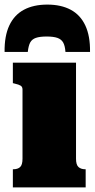

<svg xmlns="http://www.w3.org/2000/svg" viewBox="-28 -816 413 836"><path d="M178 -796Q118 -796 76 -773.5Q34 -751 12.5 -705Q-9 -659 -8 -590H93Q96 -617 103.5 -631Q111 -645 128 -651Q145 -657 175 -657Q205 -657 222 -651Q239 -645 247 -631Q255 -617 257 -590H364Q365 -659 343.5 -705Q322 -751 280 -773.5Q238 -796 178 -796ZM303 -543V-125Q303 -98 314 -88.5Q325 -79 343 -79H345V0H28V-79H30Q49 -79 59.5 -88.5Q70 -98 70 -125V-426Q70 -438 62 -443Q54 -448 36 -452L28 -454V-543Z"/></svg>

Font: Roboto Serif 20pt Black
Style: Regular
Weight: 900
Version: Version 1.008